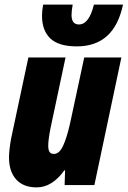

<svg xmlns="http://www.w3.org/2000/svg" viewBox="-20 -802 553 832"><path d="M19 -120Q19 -149 28 -201L103 -553H264L199 -247Q189 -197 189 -170Q189 -153 194.5 -144Q200 -135 214 -135Q237 -135 253.5 -170.5Q270 -206 284 -269L345 -553H506L389 0H260L262 -64H259Q206 10 139 10Q81 10 50 -24.5Q19 -59 19 -120ZM162 -734Q162 -755 167 -782H295Q290 -755 290 -737Q290 -696 322 -696Q366 -696 387 -782H513Q475 -601 313 -601Q234 -601 198 -635.5Q162 -670 162 -734Z"/></svg>

Font: Noto Sans UI CondBlack
Style: Italic
Weight: 900
Width: 3
Italic angle: -12°
Designer: Monotype Design Team
Foundry: Monotype Imaging Inc.
Version: Version 1.001